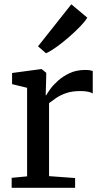

<svg xmlns="http://www.w3.org/2000/svg" viewBox="-20 -894 484 914"><path d="M35.5 0V-47.5L109 -54.5V-476L37.5 -493.5V-546.5L175 -565H178.5L200 -547.5V-528.5L197.5 -440.5H200Q204.5 -449 218.2 -468.5Q232 -488 255.5 -509.2Q279 -530.5 311.5 -545.8Q344 -561 385 -561Q399.5 -561 407.8 -559.5Q416 -558 421.5 -556V-449Q415.5 -453.5 400.8 -457Q386 -460.5 362.5 -460.5Q322.5 -460.5 294.2 -450.5Q266 -440.5 246.8 -427.2Q227.5 -414 213.5 -403V-55.5L337.5 -46.5V0ZM198.5 -641 161 -673.5 319.5 -873.5 395.5 -810Q385 -792 360.8 -767Q336.5 -742 306.5 -716Q276.5 -690 248 -669.8Q219.5 -649.5 200 -641Z"/></svg>

Font: Merriweather 24pt
Style: Regular
Weight: 400
Designer: Eben Sorkin
Foundry: Eben Sorkin
Version: Version 2.100